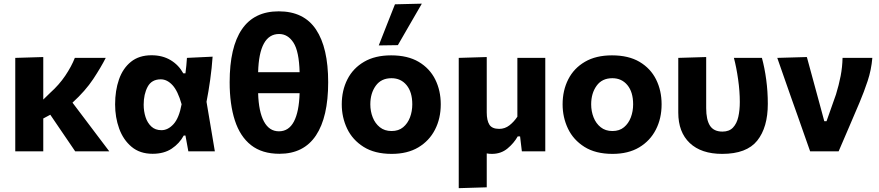

<svg xmlns="http://www.w3.org/2000/svg" viewBox="-20 -808 4693 1025"><path d="M61.5 0V-499L211 -503.5V-276.5L248 -312.5Q295.5 -355 328.5 -404Q361.5 -453 379.5 -499H544.5Q519.5 -449.5 477.8 -386.2Q436 -323 367 -260L432 -174Q462 -134.5 496 -89.2Q530 -44 563.5 0H381.5Q361 -30 341.5 -58.8Q322 -87.5 301.5 -117.5L248.5 -195.5L211 -175.5V0Z M794.5 13Q727 13 682.5 -24.2Q638 -61.5 616.2 -121.5Q594.5 -181.5 594.5 -250.5Q594.5 -324.5 615.2 -384Q636 -443.5 679.2 -478.2Q722.5 -513 789 -513Q847.5 -513 890.8 -487Q934 -461 958.5 -416.5H970Q973 -438 974.8 -458.5Q976.5 -479 978 -499L1115 -505.5Q1111 -445.5 1102.2 -382.8Q1093.5 -320 1082.5 -264.5Q1094 -198.5 1104.8 -132.2Q1115.5 -66 1127 0H985.5Q981.5 -21 977.8 -42.2Q974 -63.5 970 -84.5H961Q938 -42 896.8 -14.5Q855.5 13 794.5 13ZM842 -113Q877 -113 906.5 -145.5Q936 -178 949.5 -251.5Q929.5 -322.5 900.8 -353.5Q872 -384.5 838.5 -384.5Q789.5 -384.5 768.2 -344.8Q747 -305 747 -249Q747 -214 757 -183Q767 -152 788 -132.5Q809 -113 842 -113Z M1472 13Q1379 13 1320.2 -33.2Q1261.5 -79.5 1233.8 -165.2Q1206 -251 1206 -369Q1206 -556 1271.5 -651.8Q1337 -747.5 1468 -747.5Q1602.5 -747.5 1667.2 -650.2Q1732 -553 1732 -369Q1732 -183 1666.8 -85Q1601.5 13 1472 13ZM1470 -626.5Q1363.5 -626.5 1358 -422.5H1579.5Q1576.5 -534 1546.8 -580.2Q1517 -626.5 1470 -626.5ZM1469 -107Q1521.5 -107 1549 -159Q1576.5 -211 1579.5 -310.5H1358Q1361 -211.5 1389.2 -159.2Q1417.5 -107 1469 -107Z M2071 13.5Q1980.5 13.5 1921.2 -23.8Q1862 -61 1833.2 -121.2Q1804.5 -181.5 1804.5 -251Q1804.5 -325.5 1834.8 -384.8Q1865 -444 1923.8 -478.2Q1982.5 -512.5 2068 -512.5Q2156.5 -512.5 2215.2 -477.8Q2274 -443 2303.5 -383.8Q2333 -324.5 2333 -251Q2333 -175.5 2302.2 -115.8Q2271.5 -56 2213.2 -21.2Q2155 13.5 2071 13.5ZM2070.5 -108.5Q2108 -108.5 2132.2 -128.8Q2156.5 -149 2168.8 -181.5Q2181 -214 2181 -251Q2181 -316.5 2150.5 -353.5Q2120 -390.5 2070 -390.5Q2015 -390.5 1986 -350.2Q1957 -310 1957 -251Q1957 -214 1969.8 -181.5Q1982.5 -149 2007.8 -128.8Q2033 -108.5 2070.5 -108.5ZM2002 -565.5Q2023.5 -620.5 2045.2 -675.5Q2067 -730.5 2088.5 -785L2232 -788.5Q2199 -731.5 2167 -676.2Q2135 -621 2104 -567Z M2429 196.5V-499L2578.5 -503.5V-208Q2578.5 -164.5 2592.8 -142.2Q2607 -120 2645 -120Q2675.5 -120 2699.8 -139Q2724 -158 2742 -185V-499H2891V0H2766Q2763.5 -20 2761.2 -40Q2759 -60 2756.5 -80H2744Q2723.5 -43.5 2689 -15Q2654.5 13.5 2606 13.5Q2591 13.5 2578.5 11V192Z M3250 13.5Q3159.5 13.5 3100.2 -23.8Q3041 -61 3012.2 -121.2Q2983.5 -181.5 2983.5 -251Q2983.5 -325.5 3013.8 -384.8Q3044 -444 3102.8 -478.2Q3161.5 -512.5 3247 -512.5Q3335.5 -512.5 3394.2 -477.8Q3453 -443 3482.5 -383.8Q3512 -324.5 3512 -251Q3512 -175.5 3481.2 -115.8Q3450.5 -56 3392.2 -21.2Q3334 13.5 3250 13.5ZM3249.5 -108.5Q3287 -108.5 3311.2 -128.8Q3335.5 -149 3347.8 -181.5Q3360 -214 3360 -251Q3360 -316.5 3329.5 -353.5Q3299 -390.5 3249 -390.5Q3194 -390.5 3165 -350.2Q3136 -310 3136 -251Q3136 -214 3148.8 -181.5Q3161.5 -149 3186.8 -128.8Q3212 -108.5 3249.5 -108.5Z M3835.5 13.5Q3723.5 13.5 3662.2 -44.5Q3601 -102.5 3601 -207V-499L3750 -503.5V-231Q3750 -168.5 3770.2 -137Q3790.5 -105.5 3837 -105.5Q3873 -105.5 3893.2 -127Q3913.5 -148.5 3921.5 -184.2Q3929.5 -220 3929.5 -263.5Q3929.5 -320.5 3920.5 -384.2Q3911.5 -448 3898 -499H4047.5Q4062 -446 4070.5 -382.8Q4079 -319.5 4079 -253.5Q4079 -128 4022.5 -57.2Q3966 13.5 3835.5 13.5Z M4305 0Q4288.5 -47 4271.5 -95Q4254.5 -143 4238.5 -189L4207 -277.5Q4188 -332.5 4168.2 -388.2Q4148.5 -444 4129.5 -499L4287.5 -503.5Q4303 -447 4322.5 -374.8Q4342 -302.5 4360 -237L4380.5 -161H4392.5L4443 -304Q4458.5 -354.5 4467.8 -402.2Q4477 -450 4478 -499H4637Q4631.5 -434.5 4612 -375.8Q4592.5 -317 4569 -261.5Q4541 -196 4512.8 -129.8Q4484.5 -63.5 4457 0Z"/></svg>

Font: Commissioner
Style: Bold
Weight: 700
Designer: Kostas Bartsokas
Foundry: Kostas Bartsokas
Version: Version 1.000; ttfautohint (v1.8.3)